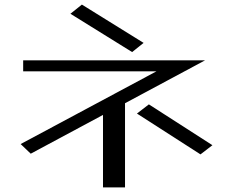

<svg xmlns="http://www.w3.org/2000/svg" viewBox="-20 -784 998 837"><path d="M577 -289 854 -111 906 -151 629 -329ZM81 -521V-473H662L70 -156L114 -114L429 -283V33H525V-334L874 -521ZM337 -764 287 -724 556 -557 606 -597Z"/></svg>

Font: LXGW Marker Gothic
Style: Regular
Weight: 400
Version: Version 1.001